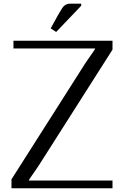

<svg xmlns="http://www.w3.org/2000/svg" viewBox="-20 -1010 665 1030"><path d="M415.5 -979 281.2 -838.4 252 -857.9 290.5 -927.7Q312.5 -966.8 321.8 -976.6Q335.4 -990.2 355 -990.2H415.5ZM52.2 -791.5H583.5V-743.7L188.5 -123Q183.6 -114.7 169.4 -94.7Q155.3 -74.7 144.8 -59.3Q134.3 -43.9 134.3 -41.5H583.5V0H41.5V-47.9L436.5 -668.9Q442.4 -678.2 456.5 -698.2Q470.7 -718.3 480.7 -732.9Q490.7 -747.6 490.7 -750H52.2Z"/></svg>

Font: Resagnicto
Style: Regular
Weight: 500
Version: Version 0.9991